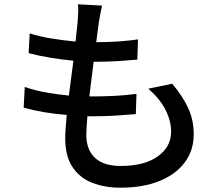

<svg xmlns="http://www.w3.org/2000/svg" viewBox="-20 -819 1040 892"><path d="M95 -415Q144 -398 196.5 -389Q249 -380 300 -375L321 -537Q267 -542 213 -551Q159 -560 113 -572L118 -664Q164 -649 220 -640Q276 -631 331 -626L341 -720Q343 -750 343.5 -767Q344 -784 342 -799L454 -793Q449 -770 445.5 -751Q442 -732 439 -714L427 -623Q483 -623 532 -626.5Q581 -630 621 -636L618 -542Q572 -538 525.5 -535Q479 -532 417 -532H415L395 -371H409Q458 -371 510.5 -373.5Q563 -376 614 -383L611 -289Q565 -285 519 -282Q473 -279 424 -279H386Q384 -253 382.5 -230.5Q381 -208 381 -192Q381 -124 421 -86Q461 -48 541 -48Q651 -48 713 -92.5Q775 -137 775 -207Q775 -258 748.5 -309.5Q722 -361 669 -407L780 -430Q830 -371 855 -315.5Q880 -260 880 -195Q880 -120 838 -64Q796 -8 719.5 22.5Q643 53 539 53Q467 53 409 30.5Q351 8 317 -42.5Q283 -93 283 -176Q283 -196 285 -223.5Q287 -251 290 -285Q178 -294 90 -319Z"/></svg>

Font: Source Han Sans Medium
Style: Regular
Weight: 500
Designer: Ryoko NISHIZUKA Ë•øÂ°öÊ∂ºÂ≠ê (kana, bopomofo & ideographs); Paul D. Hunt (Latin, Greek & Cyrillic); Sandoll Communicatio
Foundry: Adobe
Version: Version 2.004;hotconv 1.0.118;makeotfexe 2.5.65603